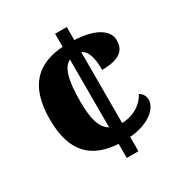

<svg xmlns="http://www.w3.org/2000/svg" viewBox="-168 -835 903 956"><g transform="rotate(-30 283.5 -357.0)"><path d="M285 -81V0H352V-82C469 -92 525 -151 525 -197C525 -215 516 -235 496 -246C473 -199 420 -164 352 -162V-570C390 -552 398 -498 398 -441C520 -441 535 -492 535 -534C535 -584 482 -633 352 -639V-714H285V-639C144 -629 49 -557 49 -357C49 -165 138 -90 285 -81ZM285 -566V-176C240 -202 225 -262 225 -358C225 -484 243 -545 285 -566Z"/></g></svg>

Font: Noto Serif Myanmar ExtraBold
Style: Regular
Weight: 800
Designer: Ben Mitchell and the Monotype Design Team
Foundry: Monotype Imaging Inc.
Version: Version 2.106